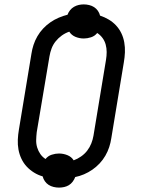

<svg xmlns="http://www.w3.org/2000/svg" viewBox="-20 -804 640 873"><path d="M248 49Q236 49 223.5 46Q211 43 201 36.5Q191 30 184 20Q177 10 174 -2Q153 -8 134.5 -19.5Q116 -31 101.5 -46.5Q87 -62 77.5 -82Q68 -102 64 -124Q60 -146 61 -169Q62 -192 66 -215L123 -560Q126 -580 132.5 -600Q139 -620 150 -639Q161 -658 176 -674Q191 -690 209 -702.5Q227 -715 247 -723.5Q267 -732 287 -737Q291 -748 298.5 -757.5Q306 -767 316.5 -773Q327 -779 338 -781.5Q349 -784 361 -784Q373 -784 385.5 -781Q398 -778 408 -771.5Q418 -765 425 -755Q432 -745 435 -733Q456 -726 474.5 -715Q493 -704 507.5 -688.5Q522 -673 531.5 -653.5Q541 -634 545 -611.5Q549 -589 548 -566Q547 -543 543 -520L486 -175Q483 -155 476.5 -135Q470 -115 459 -96Q448 -77 433 -61Q418 -45 400 -32.5Q382 -20 362 -11.5Q342 -3 322 1Q318 12 310.5 22Q303 32 293 38Q283 44 271.5 46.5Q260 49 248 49ZM315 -75Q332 -81 348.5 -92.5Q365 -104 376.5 -119Q388 -134 395 -151.5Q402 -169 405 -187L462 -532Q465 -550 465 -567.5Q465 -585 460.5 -601.5Q456 -618 446 -631.5Q436 -645 422 -654Q411 -640 394 -634.5Q377 -629 361 -629Q341 -629 323 -636.5Q305 -644 295 -660Q277 -654 261 -642.5Q245 -631 233 -616Q221 -601 214.5 -583.5Q208 -566 205 -548L147 -203Q145 -185 144.5 -167.5Q144 -150 149 -133.5Q154 -117 163.5 -103.5Q173 -90 187 -81Q198 -95 215 -100.5Q232 -106 248 -106Q268 -106 286.5 -98.5Q305 -91 315 -75Z"/></svg>

Font: Iosevka Curly Slab Extended
Style: Italic
Weight: 400
Width: 7
Italic angle: -9°
Monospace: yes
Designer: Belleve Invis
Foundry: Belleve Invis
Version: Version 11.1.0; ttfautohint (v1.8.3)